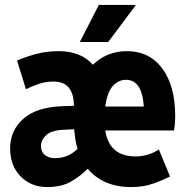

<svg xmlns="http://www.w3.org/2000/svg" viewBox="-20 -745 762 777"><path d="M21 -145Q21 -216 73.5 -263.5Q126 -311 229 -315L279 -317V-318Q279 -364 259 -389.5Q239 -415 196 -415Q164 -415 135.5 -405Q107 -395 85 -384L49 -500Q81 -514 124 -526Q167 -538 218 -538Q307 -538 356 -483Q382 -509 417 -523.5Q452 -538 493 -538Q585 -538 637 -467.5Q689 -397 689 -275Q689 -257 687.5 -241.5Q686 -226 684 -217H406Q422 -112 529 -112Q579 -112 623 -140L668 -31Q637 -15 598.5 -1.5Q560 12 512 12Q452 12 408 -7.5Q364 -27 335 -62Q304 -31 266 -9.5Q228 12 170 12Q106 12 63.5 -31Q21 -74 21 -145ZM406 -314H562Q558 -370 540 -396Q522 -422 490 -422Q459 -422 436.5 -397Q414 -372 406 -314ZM146 -154Q146 -130 162 -117.5Q178 -105 203 -105Q256 -105 294 -143Q288 -161 285 -181Q282 -201 280 -222L239 -220Q189 -218 167.5 -198.5Q146 -179 146 -154ZM303 -575 380 -725H530L418 -575Z"/></svg>

Font: Radio Canada Condensed
Style: Bold
Weight: 700
Width: 3
Designer: Charles Daoud, Etienne Aubert Bonn, Alexandre Saumier Demers, Jacques Le Bailly
Foundry: Radio-Canada
Version: Version 2.104; ttfautohint (v1.8.4.7-5d5b);gftools[0.9.28.de